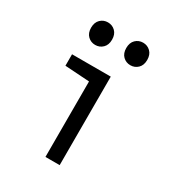

<svg xmlns="http://www.w3.org/2000/svg" viewBox="-156 -727 750 822"><g transform="rotate(30 219.0 -316.5)"><path d="M193.4 -373 72.3 -380.9V-437.5H263.7V0H193.4ZM85.9 -577.1Q85.9 -603.5 101.1 -618.2Q116.2 -632.8 137.7 -632.8Q159.2 -632.8 174.3 -618.2Q189.5 -603.5 189.5 -577.1Q189.5 -550.8 174.3 -536.1Q159.2 -521.5 137.7 -521.5Q116.2 -521.5 101.1 -536.1Q85.9 -550.8 85.9 -577.1ZM259.8 -577.1Q259.8 -603.5 274.9 -618.2Q290 -632.8 311.5 -632.8Q333 -632.8 348.1 -618.2Q363.3 -603.5 363.3 -577.1Q363.3 -550.8 348.1 -536.1Q333 -521.5 311.5 -521.5Q290 -521.5 274.9 -536.1Q259.8 -550.8 259.8 -577.1Z"/></g></svg>

Font: Sudo Var
Style: Regular
Weight: 400
Monospace: yes
Designer: Jens Kutilek
Foundry: Jens Kutilek
Version: Version 0.065;FEAKit 1.0